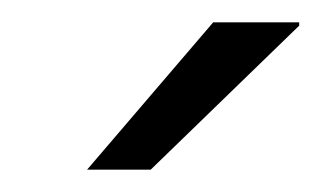

<svg xmlns="http://www.w3.org/2000/svg" viewBox="-20 -743 288 172"><path d="M58 -591 171 -723H248V-720L115 -591Z"/></svg>

Font: Archivo SemiBold ExtraLight
Style: Italic
Weight: 250
Italic angle: -10°
Version: Version 2.001